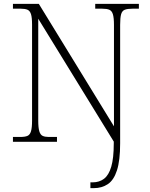

<svg xmlns="http://www.w3.org/2000/svg" viewBox="-20 -734 778 994"><path d="M448 240V210H460Q494 210 518.5 191.5Q543 173 556 129Q569 85 569 8V-1L178 -637V-109Q178 -73 183.5 -54.5Q189 -36 201 -30.5Q213 -25 231 -25H275V0H47V-25H86Q109 -25 122 -30.5Q135 -36 140.5 -54.5Q146 -73 146 -109V-606Q146 -643 140.5 -660.5Q135 -678 122.5 -683.5Q110 -689 87 -689H47V-714H181L570 -80V-605Q570 -642 564.5 -660Q559 -678 546 -683.5Q533 -689 509 -689H473V-714H699V-689H666Q640 -689 626 -683.5Q612 -678 607 -660Q602 -642 602 -605V8Q602 97 585.5 148Q569 199 538 219.5Q507 240 466 240Z"/></svg>

Font: Noto Serif Thai ExtraLight
Style: Regular
Weight: 250
Version: Version 2.001